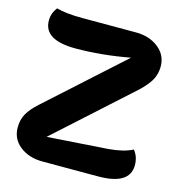

<svg xmlns="http://www.w3.org/2000/svg" viewBox="-110 -849 897 949"><g transform="rotate(15 338.5 -375.0)"><path d="M638 -100Q638 0 476 0H192Q123 0 76.5 -36Q30 -72 30 -132Q30 -171 47 -201.5Q64 -232 102 -266L482 -609Q338 -582 204 -582Q42 -582 42 -682Q42 -719 66 -750Q114 -736 199 -736H473Q542 -736 588.5 -699.5Q635 -663 635 -604Q635 -566 618 -535.5Q601 -505 563 -469L180 -123L490 -144Q566 -150 613 -174Q638 -144 638 -100Z"/></g></svg>

Font: Laila
Style: Bold
Weight: 700
Designer: Hitesh Malaviya
Foundry: Indian Type Foundry
Version: Version 1.302;PS 1.0;hotconv 1.0.78;makeotf.lib2.5.61930; tt